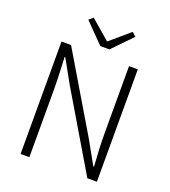

<svg xmlns="http://www.w3.org/2000/svg" viewBox="-164 -1051 1035 1170"><g transform="rotate(20 353.5 -466.5)"><path d="M106 0H163V-437C163 -509 159 -578 156 -648H160L241 -502L539 0H601V-729H544V-297C544 -226 548 -152 553 -81H548L466 -228L168 -729H106ZM338 -784H397L519 -910L494 -933L369 -826H365L241 -933L214 -910Z"/></g></svg>

Font: Noto Sans TC Light
Style: Regular
Weight: 300
Designer: Ryoko NISHIZUKA 西塚涼子 (kana, bopomofo & ideographs); Paul D. Hunt (Latin, Greek & Cyrillic); Sandoll Communications 산돌커뮤니
Foundry: Adobe
Version: Version 2.004;hotconv 1.0.118;makeotfexe 2.5.65603